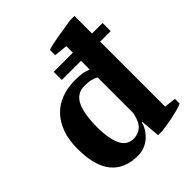

<svg xmlns="http://www.w3.org/2000/svg" viewBox="-211 -880 1020 1020"><g transform="rotate(-45 299.5 -370.0)"><path d="M231 -620H375V-669L299 -677V-716Q313 -722 337.5 -727Q362 -732 389 -736.5Q416 -741 442 -745Q468 -749 485 -752H519V-620H598V-559H519V-71L585 -63V-28Q571 -21 549 -15Q527 -9 503 -4Q479 1 456.5 4.5Q434 8 419 10H385L376 -99H372Q367 -77 354 -57Q341 -37 323 -21.5Q305 -6 282 3Q259 12 233 12Q134 12 82.5 -50.5Q31 -113 31 -242Q31 -308 49 -357.5Q67 -407 99.5 -441Q132 -475 178 -492Q224 -509 280 -509Q298 -509 310.5 -508Q323 -507 333.5 -505.5Q344 -504 353.5 -500.5Q363 -497 375 -493V-559H231ZM281 -68Q316 -68 340 -90Q364 -112 375 -165V-434Q362 -442 342.5 -447Q323 -452 294 -452Q236 -452 211 -399.5Q186 -347 186 -247Q186 -166 208 -117Q230 -68 281 -68Z"/></g></svg>

Font: PT Serif
Style: Bold
Weight: 700
Designer: A.Korolkova, O.Umpeleva, V.Yefimov
Foundry: ParaType Ltd
Version: Version 1.000W OFL; ttfautohint (v1.6)